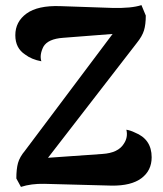

<svg xmlns="http://www.w3.org/2000/svg" viewBox="-20 -725 637 752"><path d="M508 -206Q574 -180 574 -109Q574 -57 534 -27Q494 3 417 2L153 -5Q102 -6 62 7L44 -26Q44 -63 50.5 -86.5Q57 -110 78 -135L421 -592L228 -577Q168 -573 150 -542Q134 -510 142 -485Q104 -492 79 -511Q40 -536 40 -587Q40 -640 84 -672Q128 -704 216 -701L419 -694Q495 -692 534 -705L551 -664Q551 -629 544 -606Q537 -583 516 -557L168 -107L381 -122Q443 -126 465 -162Q482 -187 475 -217Q492 -214 508 -206Z"/></svg>

Font: Arima Koshi Bold
Style: Regular
Weight: 700
Designer: Joana Correia and Natanael Gama
Foundry: NDISCOVER
Version: Version 1.019;PS 001.019;hotconv 1.0.88;makeotf.lib2.5.64775